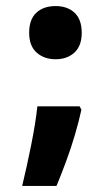

<svg xmlns="http://www.w3.org/2000/svg" viewBox="-20 -484 350 632"><path d="M76 -376Q76 -420 99.5 -442Q123 -464 163 -464Q202 -464 225.5 -442Q249 -420 249 -376Q249 -333 225 -311Q201 -289 163 -289Q125 -289 100.5 -311Q76 -333 76 -376ZM242 -134 248 -123Q240 -86 227 -41.5Q214 3 197.5 47.5Q181 92 166 128H53Q68 66 82.5 -6Q97 -78 103 -134Z"/></svg>

Font: Noto Sans Kannada Condensed ExtraBold
Style: Regular
Weight: 800
Width: 3
Designer: Jelle Bosma - Monotype Design Team
Foundry: Monotype Imaging Inc.
Version: Version 2.005; ttfautohint (v1.8.4.7-5d5b)